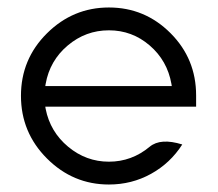

<svg xmlns="http://www.w3.org/2000/svg" viewBox="-20 -482 583 513"><path d="M271 11Q175 11 105.5 -58.5Q36 -128 36 -226Q36 -324 105.5 -393Q175 -462 271 -462Q367 -462 435.5 -393.5Q504 -325 504 -227V-197H101L102 -191Q114 -130 162 -90Q210 -50 271 -50Q332 -50 380 -90Q409 -114 467 -96Q435 -46 383.5 -17.5Q332 11 271 11ZM102 -258 101 -252H439L438 -258Q427 -320 380 -360.5Q333 -401 271 -401Q209 -401 161 -360.5Q113 -320 102 -258Z"/></svg>

Font: Charger Pro
Style: Lit
Weight: 300
Designer: Jasper
Foundry: Cannot Into Space Fonts
Version: Version 1.09